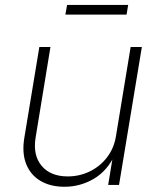

<svg xmlns="http://www.w3.org/2000/svg" viewBox="-20 -732 627 760"><path d="M235.4 7.3Q179.7 7.3 140.4 -15.9Q101.1 -39.1 83.7 -82.5Q66.4 -126 76.2 -186L135.7 -545.9H179.7L121.1 -188.5Q109.4 -118.2 144.5 -75.9Q179.7 -33.7 248 -33.7Q294.9 -33.7 335.4 -53.5Q376 -73.2 403.6 -109.1Q431.2 -145 439 -192.9L497.1 -545.9H541.5L451.2 0H408.2L428.2 -122.1H436Q404.8 -55.2 350.8 -23.9Q296.9 7.3 235.4 7.3ZM487.3 -712.4 481 -674.3H238.8L245.6 -712.4Z"/></svg>

Font: Inter ExtraLight
Style: Italic
Weight: 250
Italic angle: -9.3988°
Designer: Rasmus Andersson
Foundry: rsms
Version: Version 4.001;git-66647c0bb